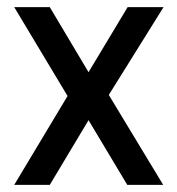

<svg xmlns="http://www.w3.org/2000/svg" viewBox="-20 -520 499 540"><path d="M170 -250 20 -500H120L229 -317L339 -500H440L286 -253L439 0H338L229 -182L120 0H20Z"/></svg>

Font: Cairo SemiBold
Style: Regular
Weight: 600
Designer: Mohamed Gaber, the designers of Titillium
Foundry: Kief Type Foundry
Version: Version 2.009; ttfautohint (v1.5.33-1714) -l 8 -r 50 -G 200 